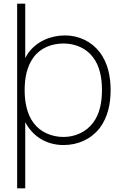

<svg xmlns="http://www.w3.org/2000/svg" viewBox="-20 -770 661 1040"><path d="M519.8 -487.5C476 -544.8 407.3 -578.1 332.3 -578.1C253.1 -578.1 178.1 -544.8 133.3 -483.3C127.1 -474 121.9 -465.6 116.7 -455.2V-750H72.9V250H116.7V-108.3C121.9 -99 127.1 -89.6 133.3 -81.2C177.1 -18.8 244.8 15.6 324 15.6C403.1 15.6 471.9 -15.6 519.8 -76C565.6 -136.5 579.2 -211.5 579.2 -282.3C579.2 -352.1 565.6 -428.1 519.8 -487.5ZM483.3 -104.2C446.9 -55.2 386.5 -28.1 324 -28.1C260.4 -28.1 199 -54.2 162.5 -103.1C126 -151 113.5 -217.7 113.5 -282.3C113.5 -346.9 126 -412.5 162.5 -460.4C199 -510.4 260.4 -534.4 324 -534.4C386.5 -534.4 446.9 -509.4 483.3 -460.4C520.8 -412.5 532.3 -346.9 532.3 -282.3C532.3 -217.7 520.8 -152.1 483.3 -104.2Z"/></svg>

Font: Manrope Thin
Style: Regular
Weight: 100
Width: 4
Designer: Michael Sharanda
Foundry: Michael Sharanda
Version: Version 2.000;PS 002.000;hotconv 1.0.88;makeotf.lib2.5.64775